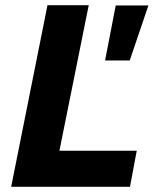

<svg xmlns="http://www.w3.org/2000/svg" viewBox="-20 -720 592 740"><path d="M209 -139H507L481 0H23L163 -700H322ZM426 -699H552L480 -487H385Z"/></svg>

Font: Gontserrat SemiBold
Style: Italic
Weight: 600
Italic angle: -11.3°
Designer: Julieta Ulanovsky
Foundry: Julieta Ulanovsky
Version: Version 6.001